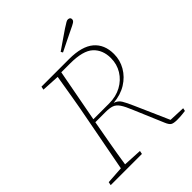

<svg xmlns="http://www.w3.org/2000/svg" viewBox="-237 -967 1096 1096"><g transform="rotate(-45 311.5 -418.5)"><path d="M338 -655H267L207 -336H335Q390 -336 433 -359.5Q476 -383 500.5 -423Q525 -463 525 -512Q525 -578 483.5 -616.5Q442 -655 338 -655ZM125 -657 129 -677H352Q455 -677 504.5 -635Q554 -593 554 -516Q554 -466 529 -423Q504 -380 459.5 -352.5Q415 -325 355 -320Q381 -312 394.5 -290Q408 -268 427 -224L516 -22L614 -18L610 0Q601 1 584 3Q567 5 544 5Q514 5 502.5 -2.5Q491 -10 481 -34L406 -211Q387 -258 372 -280Q357 -302 337.5 -309Q318 -316 284 -316H203Q190 -244 177 -171.5Q164 -99 153 -26L267 -20L263 0H11L15 -20L120 -27L184 -364Q198 -435 210 -507Q222 -579 234 -651ZM347 -740Q376 -760 405 -780Q434 -800 459 -817Q482 -832 492 -837.5Q502 -843 509 -842Q527 -840 525 -823Q524 -814 513 -807Q502 -800 476 -788Q446 -774 415.5 -758.5Q385 -743 354 -728Z"/></g></svg>

Font: Source Serif Pro ExtraLight
Style: Italic
Weight: 200
Italic angle: -12°
Designer: Frank Grießhammer
Foundry: Adobe Systems Incorporated
Version: Version 3.001;hotconv 1.0.111;makeotfexe 2.5.65597